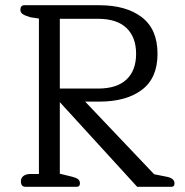

<svg xmlns="http://www.w3.org/2000/svg" viewBox="-20 -715 708 735"><path d="M60 -21Q60 -34 70 -41.5Q80 -49 97 -49H129V-644L96 -649Q76 -655 67 -661Q58 -667 58 -678Q58 -686 62 -690.5Q66 -695 72 -695H360Q463 -695 523 -649Q583 -603 583 -509Q583 -416 523 -371Q463 -326 360 -326H306L570 -48L620 -38Q648 -32 648 -13Q648 0 637 0H505L209 -324V-50L258 -38Q273 -34 279.5 -28.5Q286 -23 286 -13Q286 0 274 0H77Q60 0 60 -21ZM356 -376Q427 -376 464 -410.5Q501 -445 501 -509Q501 -573 464 -608Q427 -643 356 -643H209V-376Z"/></svg>

Font: Maitree
Style: Regular
Weight: 400
Designer: CadsonDemak Team
Foundry: CadsonDemak
Version: Version 1.000